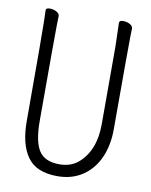

<svg xmlns="http://www.w3.org/2000/svg" viewBox="-82 -768 664 844"><g transform="rotate(10 250.0 -346.0)"><path d="M232 15Q138 15 98 -41Q58 -97 58 -199Q58 -616 56.5 -647Q55 -678 55 -694Q55 -705 72 -705Q89 -705 102.5 -697.5Q116 -690 116 -679Q116 -667 115 -638Q114 -609 114 -211Q114 -120 140 -79Q166 -38 232 -38Q280 -38 313 -64Q385 -124 385 -243V-592L382 -696Q382 -707 399 -707Q416 -707 429.5 -699.5Q443 -692 443 -681Q443 -669 442 -644Q441 -619 441 -231Q441 -160 416.5 -104.5Q392 -49 344.5 -17Q297 15 232 15Z"/></g></svg>

Font: LXGW WenKai Mono TC Light
Style: Regular
Weight: 300
Designer: LXGW / Fontworks Inc.
Foundry: LXGW / Fontworks Inc.
Version: Version 1.330